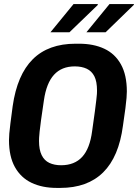

<svg xmlns="http://www.w3.org/2000/svg" viewBox="-20 -910 676 940"><path d="M258 10Q187 10 134.5 -15Q82 -40 53 -92Q24 -144 24 -224Q24 -238 25.5 -256Q27 -274 31 -306Q35 -338 42 -390Q64 -544 140.5 -620Q217 -696 350 -696H367Q438 -696 490.5 -671.5Q543 -647 572 -595Q601 -543 601 -462Q601 -449 599.5 -430.5Q598 -412 594 -380Q590 -348 582 -295Q562 -142 485 -66Q408 10 275 10ZM279 -101Q345 -101 382.5 -142Q420 -183 431 -268Q440 -328 444.5 -364.5Q449 -401 451.5 -420.5Q454 -440 454.5 -450Q455 -460 455 -466Q455 -511 442 -536.5Q429 -562 404.5 -573.5Q380 -585 346 -585Q282 -585 244.5 -544Q207 -503 195 -419Q186 -359 181 -322.5Q176 -286 174 -266Q172 -246 171.5 -236.5Q171 -227 171 -220Q171 -177 184 -150.5Q197 -124 221.5 -112.5Q246 -101 279 -101ZM403 -752 516 -890H635L636 -887L497 -752ZM227 -752 340 -890H457L460 -887L320 -752Z"/></svg>

Font: Chivo Mono Medium SemiBold
Style: Italic
Weight: 600
Italic angle: -8.05°
Monospace: yes
Version: Version 1.008